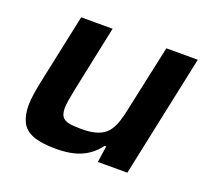

<svg xmlns="http://www.w3.org/2000/svg" viewBox="-95 -627 816 752"><g transform="rotate(20 312.5 -251.0)"><path d="M206 8Q144 8 109.5 -5.5Q75 -19 61 -47Q47 -75 47 -117Q47 -136 51 -162.5Q55 -189 61 -218L123 -510H254L196 -234Q192 -214 188 -191Q184 -168 184 -155Q184 -131 192.5 -119Q201 -107 220.5 -103Q240 -99 273 -99Q315 -99 341 -108.5Q367 -118 381.5 -136Q396 -154 405 -181.5Q414 -209 421 -246L478 -510H609L501 0H378L388 -68H381Q364 -44 339 -26.5Q314 -9 281.5 -0.5Q249 8 206 8Z"/></g></svg>

Font: Saira SemiExpanded SemiBold
Style: Italic
Weight: 600
Width: 6
Italic angle: -12°
Designer: Hector Gatti with collaboration of the Omnibus-Type team
Foundry: Omnibus-Type
Version: Version 1.101